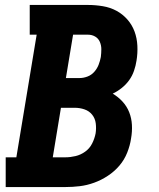

<svg xmlns="http://www.w3.org/2000/svg" viewBox="-20 -755 640 775"><path d="M3 0V-120H46L128 -615H100V-735H335Q365 -735 395 -730Q425 -725 450 -711.5Q475 -698 494 -676.5Q513 -655 523 -628Q533 -601 534.5 -570.5Q536 -540 531 -510Q528 -490 521 -469.5Q514 -449 501.5 -431.5Q489 -414 471.5 -400Q454 -386 435 -377Q457 -364 474.5 -345Q492 -326 501.5 -302Q511 -278 512.5 -251Q514 -224 509 -196Q505 -168 493.5 -139Q482 -110 462 -86.5Q442 -63 415.5 -45.5Q389 -28 360 -17.5Q331 -7 302 -3.5Q273 0 244 0ZM246 -440H302Q317 -440 333 -446Q349 -452 360.5 -465Q372 -478 378 -493.5Q384 -509 387 -525Q389 -541 389 -556.5Q389 -572 383 -586Q377 -600 364 -607.5Q351 -615 335 -615H275ZM193 -120H244Q264 -120 285 -125Q306 -130 324 -143Q342 -156 352 -176Q362 -196 366 -217Q369 -237 366.5 -257Q364 -277 352 -292Q340 -307 321 -313.5Q302 -320 281 -320H226Z"/></svg>

Font: Iosevka Curly Slab HvEx
Style: Italic
Weight: 900
Width: 7
Italic angle: -9°
Monospace: yes
Designer: Belleve Invis
Foundry: Belleve Invis
Version: Version 11.1.0; ttfautohint (v1.8.3)